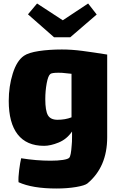

<svg xmlns="http://www.w3.org/2000/svg" viewBox="-20 -805 681 1098"><path d="M593 -493V-20Q593 150 480 244Q465 256 415 264.5Q365 273 302 273Q165 273 86 237Q84 211 89.5 168Q95 125 101 100Q187 114 269 114Q311 114 340 109.5Q369 105 376 97Q386 87 390 25Q392 9 392 -23V-53Q362 -9 315.5 10Q269 29 232 29Q132 29 81 -36.5Q30 -102 30 -228Q30 -311 53 -384.5Q76 -458 117 -486Q143 -504 202 -513Q261 -522 334 -522Q390 -522 451 -514Q512 -506 593 -493ZM389 -134V-383Q376 -385 350 -387Q338 -389 314 -389Q277 -389 268 -382Q255 -372 247 -328.5Q239 -285 239 -238Q239 -172 254 -146Q269 -120 309 -120Q353 -120 389 -134ZM533 -722 382 -592H289L140 -723L192 -785L339 -689L484 -785Z"/></svg>

Font: Lalezar
Style: Regular
Weight: 400
Designer: Borna Izadpanah
Foundry: Borna Izadpanah
Version: Version 1.003;November 28, 2018;FontCreator 11.5.0.2421 64-b